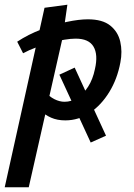

<svg xmlns="http://www.w3.org/2000/svg" viewBox="-53 -506 567 815"><path d="M-33 289 136 -473 233 -486 213 -347 69 289ZM332 99 199 -189 264 -219 397 70ZM224 5Q190 5 164 -6.5Q138 -18 121 -35.5Q104 -53 96 -71L136 -119Q156 -96 178 -85Q200 -74 221 -74Q250 -74 275.5 -90.5Q301 -107 321 -138Q341 -169 350 -213Q364 -274 344 -308Q324 -342 268 -342Q248 -342 220.5 -337.5Q193 -333 162 -324.5Q131 -316 101 -305Q71 -294 45 -280L20 -329Q67 -360 122.5 -381Q178 -402 230 -413Q282 -424 320 -424Q382 -424 415 -397.5Q448 -371 457.5 -329Q467 -287 458 -241Q445 -171 411 -115.5Q377 -60 329 -27.5Q281 5 224 5Z"/></svg>

Font: Ysabeau Infant
Style: Bold Italic
Weight: 700
Italic angle: -12°
Designer: Christian Thalmann (Catharsis Fonts)
Version: Version 2.001;gftools[0.9.30]; featfreeze: ss01,ss02,lnum